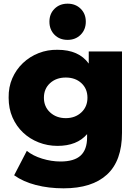

<svg xmlns="http://www.w3.org/2000/svg" viewBox="-20 -822 745 1045"><path d="M644 -542V-99Q644 53 562.5 128Q481 203 326 203Q245 203 175.5 185Q106 167 57 132L126 -1Q159 26 209.5 41.5Q260 57 309 57Q384 57 419 24.5Q454 -8 454 -74V-92Q399 -28 293 -28Q239 -28 190.5 -47Q142 -66 105.5 -100.5Q69 -135 48 -183Q27 -231 27 -290Q26 -348 47 -396Q68 -444 105 -479Q142 -514 190.5 -533Q239 -552 293 -551Q409 -551 463 -476V-542ZM456 -290Q456 -339 423 -369.5Q390 -400 338 -400Q286 -400 252.5 -369.5Q219 -339 219 -290Q219 -241 253 -210Q287 -179 338 -179Q389 -179 422.5 -210Q456 -241 456 -290ZM249 -704Q249 -747 277 -774.5Q305 -802 348 -802Q391 -802 419 -774.5Q447 -747 447 -704Q447 -661 419 -633Q391 -605 348 -605Q304 -605 276.5 -633Q249 -661 249 -704Z"/></svg>

Font: CMG Sans ExtraBold
Style: Regular
Weight: 800
Designer: Julieta Ulanovsky
Foundry: Julieta Ulanovsky
Version: Version 7.200